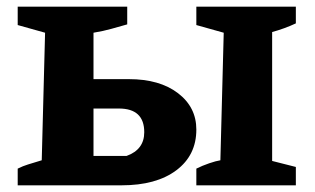

<svg xmlns="http://www.w3.org/2000/svg" viewBox="-20 -555 942 575"><path d="M33 0V-50Q49 -58 64 -62.5Q79 -67 105 -75L115 -457L33 -480V-535H361V-482Q336 -475 313 -468.5Q290 -462 260 -457V-318H366Q458 -318 513 -276Q568 -234 568 -167Q568 -90 508 -45Q448 0 344 0ZM568 0V-50Q586 -59 606.5 -66Q627 -73 640 -75L650 -457L568 -480V-535H866V-485Q849 -477 831 -470.5Q813 -464 795 -459V-73L866 -55V0ZM260 -88H359Q412 -107 412 -159Q412 -230 336 -230H260Z"/></svg>

Font: Piazzolla SC
Style: Bold
Weight: 700
Designer: Juan Pablo del Peral
Foundry: Huerta Tipografica
Version: Version 1.330